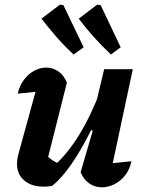

<svg xmlns="http://www.w3.org/2000/svg" viewBox="-20 -796 621 824"><path d="M267 -441 184 -112 173 -136Q188 -120 205 -108.5Q222 -97 240 -92L214 -86Q271 -138 320.5 -218.5Q370 -299 412 -410L425 -359Q400 -297 372 -240Q344 -183 315 -135.5Q286 -88 257.5 -53Q229 -18 203 2Q184 5 167 5Q115 5 84 -21.5Q53 -48 53 -92Q53 -112 58 -131L150 -466L216 -410Q171 -406 132 -402Q93 -398 56 -394Q64 -429 83 -454Q102 -479 127 -492.5Q152 -506 179 -506Q206 -506 230 -490Q254 -474 267 -441ZM326 -57 378 -235 365 -240 427 -499H550L450 -31L425 -92Q457 -95 485.5 -98Q514 -101 544 -104Q537 -69 517.5 -44Q498 -19 471 -5.5Q444 8 417 8Q388 8 363.5 -8.5Q339 -25 326 -57ZM296 -562Q253 -602 220.5 -639.5Q188 -677 158 -716L237 -776L252 -774L339 -593ZM456 -562Q413 -603 380 -640Q347 -677 318 -716L397 -776L412 -774L498 -593Z"/></svg>

Font: Piazzolla Thin ExtraBold
Style: Italic
Weight: 800
Italic angle: -11.3°
Version: Version 2.005